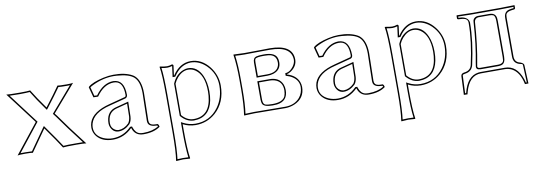

<svg xmlns="http://www.w3.org/2000/svg" viewBox="-54 -776 3785 1349"><g transform="rotate(-10 1838.5 -102.0)"><path d="M190.4 -207 186 -212.9 20 -432.1Q36.6 -429.2 117.2 -429.2Q172.9 -429.2 189.9 -432.1Q227.1 -370.6 282.7 -293.9Q348.1 -378.9 384.8 -432.1Q396.5 -429.2 451.2 -429.2Q484.9 -429.2 496.1 -432.1L331.5 -241.7L346.2 -223.1Q407.2 -135.3 514.2 2.9Q498.5 0 443.8 0Q363.8 0 348.1 2.9Q315.9 -47.9 241.7 -151.9Q163.1 -42 132.8 2.9Q122.1 0 79.1 0Q34.7 0 23.9 2.9L187.5 -203.1ZM203.1 -206.5 195.3 -196.8 46.9 -9.3Q60.1 -9.8 79.1 -9.8Q113.3 -9.8 128.4 -8.3Q158.7 -53.2 233.4 -157.7L241.7 -168.9L249.5 -157.7Q322.3 -55.7 353 -7.8Q376 -10.3 443.8 -9.8Q474.1 -9.8 492.2 -9.3Q396 -133.8 337.9 -217.3Q337.9 -217.3 318.8 -242.2L471.7 -419.4Q463.4 -418.9 451.2 -418.9Q407.2 -418.9 389.6 -420.9Q352.5 -368.2 290.5 -287.6L282.2 -277.3L274.4 -288.1Q220.2 -362.8 185.1 -421.4Q165 -419.4 117.2 -418.9Q68.4 -418.9 41.5 -420.4Z M970.7 -80.1Q970.7 -50.8 998.5 -45.9Q1010.3 -43.9 1031.7 -43.9Q1039.6 -36.6 1041.5 -22.9Q998 9.8 922.9 9.8Q869.1 9.8 848.6 -34.7Q845.7 -41.5 843.8 -47.9H841.8Q783.2 9.8 704.6 9.8Q628.4 9.8 589.8 -37.1Q568.4 -64 567.9 -98.1Q567.9 -180.2 668.5 -222.7Q693.4 -232.9 721.7 -240.2L838.9 -271Q844.2 -274.4 844.7 -283.2Q844.7 -375.5 790.5 -383.8Q783.2 -384.8 775.9 -384.8Q706.5 -383.8 652.8 -306.2L619.6 -307.1L599.6 -381.8L602.5 -386.2Q632.8 -412.6 711.4 -430.2Q751.5 -439 784.7 -439Q867.7 -439.9 919.4 -410.2Q928.7 -404.8 934.6 -398.9Q974.1 -361.8 974.6 -276.9Q974.6 -272.5 973.6 -215.8Q970.7 -98.6 970.7 -80.1ZM844.7 -222.2 764.6 -201.2Q702.1 -183.6 701.7 -106.9Q701.7 -74.2 729.5 -57.1Q741.7 -50.3 753.9 -49.8Q794.4 -50.8 827.6 -84Q839.8 -100.1 842.8 -128.9ZM960.4 -80.1Q960.4 -98.1 963.4 -217.8Q964.8 -272.5 964.8 -276.9Q964.4 -358.4 928.2 -391.6Q893.6 -422.4 807.6 -428.2Q794.9 -429.2 784.7 -429.2Q708.5 -429.2 633.8 -393.1Q618.7 -385.7 610.8 -379.9L627.4 -316.9L647.5 -315.9Q704.1 -394 775.9 -395Q854 -393.1 854.5 -283.2Q853.5 -266.6 841.8 -261.7V-261.2L724.1 -230.5Q603 -201.2 581.5 -126Q577.6 -111.8 577.6 -98.1Q577.6 -40.5 638.2 -13.2Q668.9 0 704.6 0Q779.8 -1 834.5 -55.2L837.4 -58.1H851.1L853 -51.3Q867.2 -9.8 897.5 -2.4Q908.7 0 922.9 0Q989.3 -0.5 1030.8 -27.3Q1029.3 -31.2 1027.3 -34.2Q972.2 -34.7 962.9 -62.5Q960.4 -70.8 960.4 -80.1ZM855 -234.9 852.5 -128.9Q850.6 -96.2 835 -77.1Q797.4 -40.5 753.9 -40Q716.8 -40 698.7 -77.6Q691.9 -92.8 691.9 -106.9Q691.9 -183.1 750 -206.5Q756.3 -209 762.2 -210.4Z M1124.5 32.2V-234.9Q1124.5 -380.4 1114.3 -436L1116.2 -439Q1150.9 -432.1 1167.5 -432.1Q1186.5 -432.6 1203.1 -439Q1211.4 -437 1212.4 -429.2Q1203.1 -360.4 1203.1 -359.9H1205.1Q1257.3 -438.5 1335.4 -439Q1413.1 -439 1468.3 -368.7Q1514.6 -308.6 1515.1 -234.9Q1515.1 -113.3 1436 -43Q1375.5 9.8 1293.5 9.8Q1244.6 9.3 1204.1 -12.2V32.2Q1204.1 165.5 1214.4 231.9L1212.4 234.9Q1210.4 234.9 1164.6 231.9L1115.2 234.9L1114.3 231.9Q1124.5 168.5 1124.5 32.2ZM1204.1 -300.8V-77.1Q1241.2 -34.2 1287.1 -34.2Q1405.3 -34.2 1418 -176.8Q1419.4 -192.4 1419.4 -208Q1419.4 -324.2 1358.9 -366.7Q1335.9 -382.8 1308.1 -382.8Q1265.6 -382.8 1229 -340.8Q1213.4 -322.3 1204.1 -300.8ZM1134.3 32.2Q1134.3 161.1 1125.5 223.6Q1143.1 222.2 1164.6 222.2Q1187 222.2 1203.1 223.6Q1194.3 157.2 1194.3 32.2V-28.8L1209 -21Q1248.5 -0.5 1293.5 0Q1397.9 0 1458.5 -82.5Q1504.9 -146.5 1505.4 -234.9Q1505.4 -320.3 1444.3 -380.9Q1395 -428.7 1335.4 -429.2Q1262.7 -427.7 1213.9 -354.5L1210.9 -350.1H1191.9L1193.4 -360.8Q1197.3 -397.5 1202.1 -427.7Q1185.1 -422.4 1167.5 -421.9Q1150.4 -421.9 1126 -426.8Q1134.3 -365.7 1134.3 -234.9ZM1194.3 -303.2 1195.3 -304.7Q1219.7 -363.3 1273.4 -385.7Q1292 -393.1 1308.1 -393.1Q1375 -393.1 1408.2 -319.3Q1428.7 -272.5 1429.2 -208Q1429.2 -65.4 1339.8 -32.7Q1315.9 -24.4 1287.1 -23.9Q1235.8 -25.4 1196.8 -70.3L1194.3 -73.2Z M1716.3 0Q1716.3 0 1641.1 2.9L1640.1 0Q1650.9 -70.3 1651.4 -180.2V-249Q1651.4 -356.4 1640.1 -429.2L1641.1 -432.1Q1642.6 -432.1 1716.3 -429.2Q1757.8 -429.2 1835 -430.2Q1883.3 -431.2 1899.4 -431.2Q2061.5 -430.2 2062 -323.2Q2062 -275.4 2016.1 -244.1Q1999.5 -233.4 1986.3 -231V-229Q2049.8 -210.4 2069.3 -160.6Q2075.7 -143.6 2076.2 -125Q2076.2 -43.5 1999.5 -11.2Q1968.3 1.5 1935.1 2Q1854 2 1761.7 0.5Q1727.5 0 1716.3 0ZM1783.2 -208V-86.9Q1783.2 -55.7 1797.9 -48.3Q1812.5 -42 1850.1 -42Q1924.8 -42 1941.9 -81.5Q1948.7 -99.1 1949.2 -123Q1949.2 -187.5 1892.1 -203.6Q1876.5 -208 1859.4 -208ZM1783.2 -253.9H1850.1Q1921.4 -253.9 1935.5 -303.7Q1938 -313.5 1938 -323.2Q1938 -378.9 1880.4 -384.8Q1868.7 -385.7 1850.1 -386.2Q1794.4 -386.2 1787.1 -375Q1783.2 -368.2 1783.2 -352.1ZM1716.3 -9.8Q1727.5 -9.8 1762.2 -9.3Q1855.5 -7.8 1935.1 -7.8Q2001.5 -7.8 2039.6 -51.3Q2065.4 -82 2066.4 -125Q2066.4 -182.6 2004.9 -211.4Q1994.1 -216.3 1983.4 -219.2L1976.1 -221.7V-239.7L1984.9 -240.7Q2011.2 -244.6 2034.7 -275.4Q2051.8 -298.8 2052.2 -323.2Q2049.8 -420.4 1899.4 -420.9Q1883.8 -420.9 1835.4 -420.4Q1757.3 -418.9 1716.3 -418.9Q1688.5 -418.9 1651.4 -421.4Q1661.1 -350.6 1661.1 -249V-180.2Q1661.1 -74.2 1651.4 -7.8Q1689 -9.8 1716.3 -9.8ZM1772.9 -217.8H1859.4Q1929.2 -217.8 1951.7 -163.6Q1959 -144.5 1959 -123Q1959 -43.9 1880.9 -33.7Q1866.7 -32.2 1850.1 -32.2Q1789.1 -32.2 1777.8 -57.1Q1773.4 -68.8 1772.9 -86.9ZM1772.9 -244.1V-352.1Q1772.9 -383.8 1795.9 -391.1Q1812.5 -396 1850.1 -396Q1920.4 -396 1939.5 -362.8Q1948.2 -346.2 1948.2 -323.2Q1948.2 -269 1893.6 -250.5Q1873.5 -244.1 1850.1 -244.1Z M2577.1 -80.1Q2577.1 -50.8 2605 -45.9Q2616.7 -43.9 2638.2 -43.9Q2646 -36.6 2647.9 -22.9Q2604.5 9.8 2529.3 9.8Q2475.6 9.8 2455.1 -34.7Q2452.1 -41.5 2450.2 -47.9H2448.2Q2389.6 9.8 2311 9.8Q2234.9 9.8 2196.3 -37.1Q2174.8 -64 2174.3 -98.1Q2174.3 -180.2 2274.9 -222.7Q2299.8 -232.9 2328.1 -240.2L2445.3 -271Q2450.7 -274.4 2451.2 -283.2Q2451.2 -375.5 2397 -383.8Q2389.6 -384.8 2382.3 -384.8Q2313 -383.8 2259.3 -306.2L2226.1 -307.1L2206.1 -381.8L2209 -386.2Q2239.3 -412.6 2317.9 -430.2Q2357.9 -439 2391.1 -439Q2474.1 -439.9 2525.9 -410.2Q2535.2 -404.8 2541 -398.9Q2580.6 -361.8 2581.1 -276.9Q2581.1 -272.5 2580.1 -215.8Q2577.1 -98.6 2577.1 -80.1ZM2451.2 -222.2 2371.1 -201.2Q2308.6 -183.6 2308.1 -106.9Q2308.1 -74.2 2335.9 -57.1Q2348.1 -50.3 2360.4 -49.8Q2400.9 -50.8 2434.1 -84Q2446.3 -100.1 2449.2 -128.9ZM2566.9 -80.1Q2566.9 -98.1 2569.8 -217.8Q2571.3 -272.5 2571.3 -276.9Q2570.8 -358.4 2534.7 -391.6Q2500 -422.4 2414.1 -428.2Q2401.4 -429.2 2391.1 -429.2Q2314.9 -429.2 2240.2 -393.1Q2225.1 -385.7 2217.3 -379.9L2233.9 -316.9L2253.9 -315.9Q2310.5 -394 2382.3 -395Q2460.4 -393.1 2460.9 -283.2Q2460 -266.6 2448.2 -261.7V-261.2L2330.6 -230.5Q2209.5 -201.2 2188 -126Q2184.1 -111.8 2184.1 -98.1Q2184.1 -40.5 2244.6 -13.2Q2275.4 0 2311 0Q2386.2 -1 2440.9 -55.2L2443.8 -58.1H2457.5L2459.5 -51.3Q2473.6 -9.8 2503.9 -2.4Q2515.1 0 2529.3 0Q2595.7 -0.5 2637.2 -27.3Q2635.7 -31.2 2633.8 -34.2Q2578.6 -34.7 2569.3 -62.5Q2566.9 -70.8 2566.9 -80.1ZM2461.4 -234.9 2459 -128.9Q2457 -96.2 2441.4 -77.1Q2403.8 -40.5 2360.4 -40Q2323.2 -40 2305.2 -77.6Q2298.3 -92.8 2298.3 -106.9Q2298.3 -183.1 2356.4 -206.5Q2362.8 -209 2368.7 -210.4Z M2731 32.2V-234.9Q2731 -380.4 2720.7 -436L2722.7 -439Q2757.3 -432.1 2773.9 -432.1Q2793 -432.6 2809.6 -439Q2817.9 -437 2818.8 -429.2Q2809.6 -360.4 2809.6 -359.9H2811.5Q2863.8 -438.5 2941.9 -439Q3019.5 -439 3074.7 -368.7Q3121.1 -308.6 3121.6 -234.9Q3121.6 -113.3 3042.5 -43Q2981.9 9.8 2899.9 9.8Q2851.1 9.3 2810.5 -12.2V32.2Q2810.5 165.5 2820.8 231.9L2818.8 234.9Q2816.9 234.9 2771 231.9L2721.7 234.9L2720.7 231.9Q2731 168.5 2731 32.2ZM2810.5 -300.8V-77.1Q2847.7 -34.2 2893.6 -34.2Q3011.7 -34.2 3024.4 -176.8Q3025.9 -192.4 3025.9 -208Q3025.9 -324.2 2965.3 -366.7Q2942.4 -382.8 2914.6 -382.8Q2872.1 -382.8 2835.4 -340.8Q2819.8 -322.3 2810.5 -300.8ZM2740.7 32.2Q2740.7 161.1 2731.9 223.6Q2749.5 222.2 2771 222.2Q2793.5 222.2 2809.6 223.6Q2800.8 157.2 2800.8 32.2V-28.8L2815.4 -21Q2855 -0.5 2899.9 0Q3004.4 0 3064.9 -82.5Q3111.3 -146.5 3111.8 -234.9Q3111.8 -320.3 3050.8 -380.9Q3001.5 -428.7 2941.9 -429.2Q2869.1 -427.7 2820.3 -354.5L2817.4 -350.1H2798.3L2799.8 -360.8Q2803.7 -397.5 2808.6 -427.7Q2791.5 -422.4 2773.9 -421.9Q2756.8 -421.9 2732.4 -426.8Q2740.7 -365.7 2740.7 -234.9ZM2800.8 -303.2 2801.8 -304.7Q2826.2 -363.3 2879.9 -385.7Q2898.4 -393.1 2914.6 -393.1Q2981.4 -393.1 3014.6 -319.3Q3035.2 -272.5 3035.6 -208Q3035.6 -65.4 2946.3 -32.7Q2922.4 -24.4 2893.6 -23.9Q2842.3 -25.4 2803.2 -70.3L2800.8 -73.2Z M3329.6 0Q3246.6 0 3215.8 111.8Q3213.4 120.6 3211.4 128.9L3185.5 127.9L3191.4 -4.9Q3192.4 -23.4 3216.8 -26.9Q3218.8 -26.9 3219.7 -26.9Q3260.7 -33.2 3269.5 -69.8Q3306.6 -235.8 3306.6 -365.2Q3306.6 -395 3270.5 -399.4Q3267.6 -399.9 3265.6 -399.9L3238.8 -401.9Q3232.4 -403.8 3231.4 -407.2V-429.2L3234.9 -431.2Q3235.4 -431.2 3329.6 -429.2H3538.6L3644.5 -431.2L3645.5 -429.2V-409.2Q3644 -403.8 3638.7 -401.9L3621.6 -399.9Q3585 -395.5 3578.6 -377.4Q3575.7 -367.7 3575.7 -353V-76.2Q3576.7 -34.7 3615.7 -26.9Q3638.7 -18.1 3640.6 -5.9L3646.5 127.9H3621.6Q3604 40 3548.8 11.2Q3526.9 0.5 3501.5 0ZM3312.5 -50.8Q3314 -39.1 3331.5 -39.1H3460.4Q3493.7 -39.1 3499 -62.5Q3500.5 -71.8 3500.5 -87.9V-341.8Q3500.5 -378.4 3487.3 -386.2Q3477.5 -391.1 3460.4 -391.1H3379.4Q3356 -388.2 3351.6 -365.2Q3341.8 -204.6 3314.5 -63.5Q3312.5 -54.2 3312.5 -50.8ZM3329.6 -9.8H3501.5Q3586.9 -9.8 3622.6 92.8Q3627 105.5 3629.9 118.2H3636.2L3630.9 -5.9Q3630.9 -13.2 3625 -14.6Q3620.6 -15.6 3613.8 -17.1Q3566.4 -27.3 3565.4 -76.2V-353Q3565.4 -396 3600.6 -406.2Q3609.9 -408.7 3620.6 -410.2L3635.7 -411.6V-420.9Q3567.4 -418.9 3538.6 -418.9H3329.6Q3314 -418.9 3241.7 -420.9V-411.6L3266.6 -410.2Q3311.5 -400.9 3316.4 -365.2Q3316.4 -233.9 3279.3 -67.9Q3268.1 -23.4 3220.7 -17.1Q3203.6 -15.1 3202.1 -8.8Q3201.7 -6.3 3201.7 -4.4L3196.3 118.2L3203.6 118.7Q3231.9 2 3314 -8.8Q3322.3 -9.8 3329.6 -9.8ZM3302.7 -50.8Q3302.7 -56.6 3307.1 -80.1Q3331.1 -199.7 3341.8 -365.7V-365.2Q3341.8 -385.3 3359.9 -396Q3369.1 -400.9 3379.4 -400.9H3460.4Q3503.4 -400.9 3509.3 -363.3Q3510.7 -354 3510.7 -341.8V-87.9Q3510.7 -41 3482.9 -32.2Q3472.7 -29.3 3460.4 -28.8H3331.5Q3313.5 -29.8 3307.1 -37.1Q3303.2 -43.5 3302.7 -50.8Z"/></g></svg>

Font: Linux Biolinum Outline O
Style: Bold
Weight: 700
Designer: Philipp H. Poll
Foundry: Philipp H. Poll
Version: Version 0.9.2